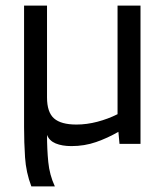

<svg xmlns="http://www.w3.org/2000/svg" viewBox="-20 -514 588 686"><path d="M235 8Q202 8 179 -1.5Q156 -11 148 -32Q148 19 152.5 65Q157 111 176 152H92Q73 102 69.5 48.5Q66 -5 66 -60V-494H148V-166Q148 -113 173 -91Q198 -69 253 -69Q290 -69 328 -79Q366 -89 400 -106V-494H482V0H407L403 -43Q365 -21 323.5 -6.5Q282 8 235 8Z"/></svg>

Font: Blinker
Style: Regular
Weight: 400
Designer: Juergen Huber
Foundry: supertype
Version: 1.017